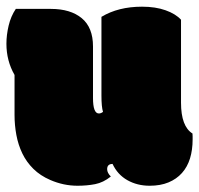

<svg xmlns="http://www.w3.org/2000/svg" viewBox="-26 -561 611 589"><path d="M277.3 -212.9Q283.7 -212.9 290 -217.8Q285.2 -232.9 285.2 -268.1V-509.3Q336.9 -540.5 409.7 -540.5Q451.2 -540.5 481.9 -529.5Q512.7 -518.6 529.3 -500.5V-246.1Q529.3 -173.3 564.5 -151.4Q564.9 -149.9 564.9 -142.1V-133.3Q564.9 -101.1 556.9 -75Q548.8 -48.8 532.2 -30.3Q515.6 -11.7 491 -1.5Q466.3 8.8 433.1 8.8Q395 8.8 364.7 -8.3Q334.5 -25.4 319.3 -58.1Q302.7 -58.1 302.7 -42Q302.7 -30.8 314 -19.5Q291 -1 265.9 3.9Q240.7 8.8 211.9 8.8Q168.9 8.8 128.4 -8.8Q97.7 -22 76.4 -43Q55.2 -64 42.5 -90.3Q29.8 -116.7 24.2 -147Q18.6 -177.2 18.6 -208.5V-331.1Q-6.3 -374.5 -6.3 -426.8Q-6.3 -453.6 0.5 -482.4Q7.3 -511.2 22.5 -533.7H129.9Q190.4 -533.7 224.9 -505.1Q259.3 -476.6 259.3 -418.5V-260.3Q259.3 -212.9 277.3 -212.9Z"/></svg>

Font: Modak sl
Style: Regular
Weight: 400
Designer: Sarang Kulkarni, Maithili Shingre, Noopur Datye
Foundry: Ek Type
Version: Version 1.036;PS Version 1.000;hotconv 1.0.79;makeotf.lib2.5